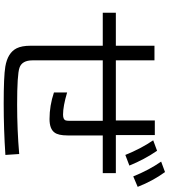

<svg xmlns="http://www.w3.org/2000/svg" viewBox="43 -937 913 1039"><g transform="rotate(90 499.5 -417.5)"><path d="M631.8 -798.8H710.9V-587.9H917V-517.1H712.9V-326.2Q712.9 -276.9 697.3 -256.3Q677.7 -229 624 -229Q551.8 -229 480.5 -252.9V-324.2Q554.7 -302.2 599.6 -302.2Q625 -302.2 630.9 -314.5Q633.8 -321.8 633.8 -335.9V-517.1H306.6V-137.2Q306.6 -80.1 346.7 -66.4Q382.8 -53.7 545.9 -53.7Q682.6 -53.7 813.5 -64.9L818.4 9.8Q680.7 19 541 19Q393.6 19 340.8 10.3Q265.6 -2.4 241.2 -51.3Q227.5 -79.1 227.5 -126V-517.1H48.8V-587.9H227.5V-796.9H306.6V-587.9H631.8ZM818.4 -639.2Q785.2 -722.2 739.3 -790L795.9 -811Q842.8 -742.7 876 -661.1ZM934.6 -682.1Q900.4 -767.1 854.5 -833L911.1 -854Q959 -788.1 991.2 -706.1Z"/></g></svg>

Font: UDEV Gothic 35
Style: Regular
Weight: 400
Version: v2.1.0; ttfautohint (v1.8.4.7-5d5b-dirty) -l 6 -r 45 -G 200 